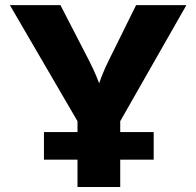

<svg xmlns="http://www.w3.org/2000/svg" viewBox="-20 -748 785 768"><path d="M290 0V-263.2L19.5 -727.5H221.7L335.9 -506.3Q352.1 -474.6 365.5 -442.9Q378.9 -411.1 392.6 -370.1H361.8Q374.5 -411.6 387 -443.4Q399.4 -475.1 415 -506.3L524.4 -727.5H725.6L460.9 -263.2V0ZM155.8 -109.4V-219.7H594.7V-109.4Z"/></svg>

Font: Inter 17pt ExtraBold
Style: Regular
Weight: 800
Version: Version 4.001;git-66647c0bb